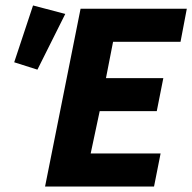

<svg xmlns="http://www.w3.org/2000/svg" viewBox="-20 -683 704 703"><path d="M145 0H544L568 -121H312L345 -276H554L578 -397H368L394 -530H641L664 -651H275ZM117 -428 219 -632 101 -663 32 -455Z"/></svg>

Font: Source Sans Pro
Style: Bold Italic
Weight: 700
Italic angle: -11°
Designer: Paul D. Hunt
Foundry: Adobe Systems Incorporated
Version: Version 3.006;hotconv 1.0.111;makeotfexe 2.5.65597